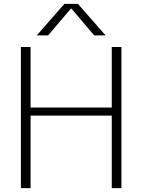

<svg xmlns="http://www.w3.org/2000/svg" viewBox="-20 -973 736 993"><path d="M229 -790H170L313 -953H383L526 -790H467L349 -929H347ZM138 -730V-417H558V-730H608V0H558V-375H138V0H88V-730Z"/></svg>

Font: M PLUS 1p Light
Style: Regular
Weight: 300
Version: Version 1.061